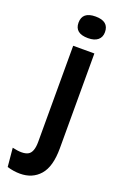

<svg xmlns="http://www.w3.org/2000/svg" viewBox="-216 -733 581 928"><g transform="rotate(20 74.0 -269.5)"><path d="M20 150Q-12 150 -46 140L-55 44Q1 57 26 43Q51 29 51 -25V-519H160V-31Q160 63 122 106.5Q84 150 20 150ZM105 -578Q37 -578 37 -633Q37 -689 105 -689Q173 -689 173 -633Q173 -607 155.5 -592.5Q138 -578 105 -578Z"/></g></svg>

Font: Bricolage Grotesque 96pt Medium
Style: Regular
Weight: 500
Designer: Mathieu Triay
Foundry: Atelier Triay
Version: Version 1.001; ttfautohint (v1.8.4.7-5d5b);gftools[0.9.33.de